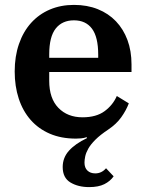

<svg xmlns="http://www.w3.org/2000/svg" viewBox="-20 -554 596 784"><path d="M344 210Q299 210 267.5 191Q236 172 236 128Q236 90 261.5 61.5Q287 33 335 10L334 6Q323 10 311 11Q299 12 290 12Q230 12 183.5 -8Q137 -28 105 -64.5Q73 -101 56.5 -151.5Q40 -202 40 -262Q40 -324 57.5 -374.5Q75 -425 107 -460.5Q139 -496 183.5 -515Q228 -534 282 -534Q336 -534 379.5 -516.5Q423 -499 453.5 -467Q484 -435 500.5 -390.5Q517 -346 517 -291V-260H181V-224Q181 -152 218.5 -113.5Q256 -75 317 -75Q373 -75 407 -100Q441 -125 457 -162L506 -132Q495 -103 475 -75Q455 -47 422 -25Q389 -3 369.5 16.5Q350 36 340.5 53Q331 70 328 84.5Q325 99 325 110Q325 131 337 142.5Q349 154 369 154Q395 154 413 133L444 166Q430 186 406 198Q382 210 344 210ZM181 -318H381V-331Q381 -403 355.5 -437Q330 -471 282 -471Q234 -471 207.5 -437.5Q181 -404 181 -332Z"/></svg>

Font: IBM Plex Serif SemiBold
Style: Regular
Weight: 600
Designer: Mike Abbink, Paul van der Laan, Pieter van Rosmalen
Foundry: Bold Monday
Version: Version 2.5